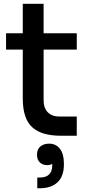

<svg xmlns="http://www.w3.org/2000/svg" viewBox="-20 -716 469 1021"><path d="M388.2 5.9H307.1Q255.4 5.9 218.3 -4.2Q181.2 -14.2 154.3 -36.9Q127.4 -59.6 114.3 -98.4Q101.1 -137.2 101.1 -192.9V-452.1H12.2V-539.1H101.1V-695.8H211.9V-539.1H388.2V-452.1H211.9V-183.1Q211.9 -141.6 234.1 -118.9Q256.3 -96.2 297.9 -96.2H388.2ZM241.2 47.9Q277.3 47.9 298.6 75.2Q319.8 102.5 319.8 152.8V159.2Q319.8 221.2 286.1 253.2Q252.4 285.2 189.9 285.2H178.2V228H191.9Q225.6 228 241.7 210.9Q257.8 193.8 257.8 165V155.8Q245.1 162.1 231 162.1Q207.5 162.1 192.1 147.9Q176.8 133.8 176.8 106.9Q176.8 77.1 195.1 62.5Q213.4 47.9 241.2 47.9Z"/></svg>

Font: Sora Medium
Style: Regular
Weight: 500
Designer: Jonathan Barnbrook, Julián Moncada
Foundry: Barnbrook Fonts
Version: Version 2.000